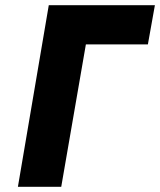

<svg xmlns="http://www.w3.org/2000/svg" viewBox="-20 -720 617 740"><path d="M168 -700 49 0H216L311 -549H550L577 -700Z"/></svg>

Font: Jost
Style: Bold Italic
Weight: 700
Italic angle: -5°
Version: Version 3.710